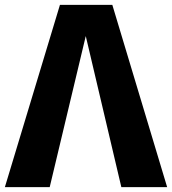

<svg xmlns="http://www.w3.org/2000/svg" viewBox="-34 -768 706 788"><path d="M427 -748H212L-14 0H170L318 -620L464 0H652Z"/></svg>

Font: Glow Sans SC Normal ExtraBold
Style: Regular
Weight: 800
Designer: Ryoko NISHIZUKA (kana, bopomofo & ideographs); Paul D. Hunt (Latin, Greek & Cyrillic); Sandoll Communications, Soo-young
Version: Version 0.93